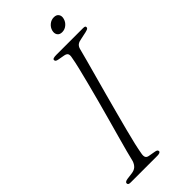

<svg xmlns="http://www.w3.org/2000/svg" viewBox="-265 -890 941 941"><g transform="rotate(-45 206.0 -419.5)"><path d="M164.5 -67Q160.5 -49.5 164.5 -40Q168.5 -30.5 184 -28.5L215.5 -23Q225 -21.5 229 -18.5Q233 -15.5 233 -10Q233 -5 226.8 -2.5Q220.5 0 212.5 0H26Q16 0 12.5 -2.8Q9 -5.5 9 -10.5Q8.5 -15 13 -18.5Q17.5 -22 27.5 -23.5L62 -28Q80 -30.5 90.5 -40Q101 -49.5 107 -66.5Q112 -87.5 121.2 -122.8Q130.5 -158 143 -202.5Q155.5 -247 169 -296Q182.5 -345 196 -395Q209.5 -445 221.2 -490.8Q233 -536.5 242 -573.8Q251 -611 255 -635.5Q258.5 -651 254.8 -659.2Q251 -667.5 236 -670.5L202.5 -676.5Q192 -678.5 188.2 -681.5Q184.5 -684.5 184.5 -690Q184.5 -695.5 191.5 -697.8Q198.5 -700 212 -700H395.5Q405 -700 408.2 -698Q411.5 -696 411.5 -691.5Q411.5 -685.5 406.8 -682.8Q402 -680 390 -677L352.5 -669Q336 -666.5 326.8 -659.8Q317.5 -653 313.5 -639Q307 -613.5 296.5 -574.8Q286 -536 273 -489Q260 -442 246.2 -391.2Q232.5 -340.5 219.2 -290.8Q206 -241 194.5 -197.2Q183 -153.5 175.2 -119.5Q167.5 -85.5 164.5 -67ZM310 -758Q292 -758 284.2 -769.8Q276.5 -781.5 281 -798.5Q285.5 -815.5 299.8 -827.2Q314 -839 332.5 -839Q350.5 -839 358.2 -827.2Q366 -815.5 361 -798.5Q356.5 -781.5 342.2 -769.8Q328 -758 310 -758Z"/></g></svg>

Font: Fraunces ExtraLight
Style: Italic
Weight: 250
Italic angle: -16°
Version: Version 1.000;[b76b70a41]